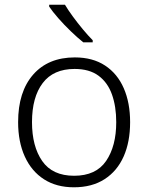

<svg xmlns="http://www.w3.org/2000/svg" viewBox="-20 -786 630 816"><path d="M533 -267Q533 -183 505.5 -121Q478 -59 424.5 -24.5Q371 10 294 10Q220 10 167 -24Q114 -58 85.5 -120.5Q57 -183 57 -267Q57 -396 121 -469Q185 -542 298 -542Q374 -542 426.5 -507.5Q479 -473 506 -411Q533 -349 533 -267ZM116 -267Q116 -164 159.5 -101.5Q203 -39 295 -39Q388 -39 431 -102Q474 -165 474 -267Q474 -333 456 -384Q438 -435 399 -464Q360 -493 297 -493Q207 -493 161.5 -433Q116 -373 116 -267ZM256 -766Q269 -744 289.5 -716Q310 -688 332.5 -661Q355 -634 374 -615V-606H334Q309 -626 280.5 -653.5Q252 -681 227.5 -709Q203 -737 189 -758V-766Z"/></svg>

Font: Noto Sans Cherokee Light
Style: Regular
Weight: 300
Designer: Monotype Design Team
Foundry: Monotype Imaging Inc.
Version: Version 2.001; ttfautohint (v1.8.4.7-5d5b)